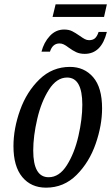

<svg xmlns="http://www.w3.org/2000/svg" viewBox="-20 -854 512 884"><path d="M42 -181Q42 -262 72.5 -347Q103 -432 162 -489Q221 -546 302 -546Q368 -546 409 -498.5Q450 -451 450 -355Q450 -277 420.5 -192Q391 -107 332.5 -48.5Q274 10 192 10Q123 10 82.5 -39Q42 -88 42 -181ZM359 -372Q359 -497 289 -497Q241 -497 205.5 -441.5Q170 -386 151.5 -306.5Q133 -227 133 -161Q133 -38 204 -38Q253 -38 288 -93.5Q323 -149 341 -227.5Q359 -306 359 -372ZM236 -834H472L459 -776H222ZM296 -635Q283 -645 273.5 -649.5Q264 -654 254 -654Q222 -654 210 -616H171Q182 -659 209.5 -688.5Q237 -718 275 -718Q297 -718 312 -710.5Q327 -703 347 -689Q361 -679 370.5 -674Q380 -669 390 -669Q407 -669 417 -677.5Q427 -686 434 -707H472Q447 -606 370 -606Q348 -606 331.5 -613.5Q315 -621 296 -635Z"/></svg>

Font: Noto Serif Cond
Style: Italic
Weight: 400
Width: 3
Italic angle: -12°
Designer: Monotype Design Team
Foundry: Monotype Imaging Inc.
Version: Version 1.001